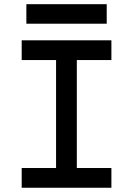

<svg xmlns="http://www.w3.org/2000/svg" viewBox="-20 -883 626 903"><path d="M243.7 0V-693.4H341.3V0ZM82 0V-92.8H503.9V0ZM82 -600.6V-693.4H503.9V-600.6ZM104 -771.5V-863.3H481.9V-771.5Z"/></svg>

Font: Cascadia Code PL
Style: Regular
Weight: 400
Monospace: yes
Designer: Aaron Bell
Foundry: Saja Typeworks
Version: Version 2102.003